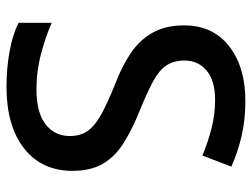

<svg xmlns="http://www.w3.org/2000/svg" viewBox="-112 -652 774 590"><g transform="rotate(90 275.0 -357.0)"><path d="M505 -193Q505 -98 436 -44Q367 10 247 10Q189 10 137.5 0.5Q86 -9 50 -27V-129Q90 -111 144 -96.5Q198 -82 254 -82Q326 -82 362 -110Q398 -138 398 -185Q398 -218 381.5 -240.5Q365 -263 330 -282Q295 -301 238 -324Q185 -344 144.5 -371Q104 -398 81 -438Q58 -478 58 -536Q58 -624 122 -674Q186 -724 290 -724Q348 -724 397.5 -712.5Q447 -701 492 -681L458 -592Q417 -609 374.5 -620Q332 -631 287 -631Q228 -631 197 -605Q166 -579 166 -537Q166 -504 181 -481.5Q196 -459 229 -441Q262 -423 316 -401Q376 -377 418.5 -350.5Q461 -324 483 -286.5Q505 -249 505 -193Z"/></g></svg>

Font: Noto Sans Ol Chiki Medium
Style: Regular
Weight: 500
Designer: Monotype Design Team, Lewis McGuffie
Foundry: Monotype Imaging Inc.
Version: Version 2.003; ttfautohint (v1.8.4.7-5d5b)